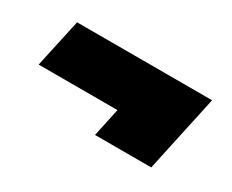

<svg xmlns="http://www.w3.org/2000/svg" viewBox="-57 -567 764 633"><g transform="rotate(30 325.0 -251.0)"><path d="M353 -213H53L93 -397H607L544 -105H330Z"/></g></svg>

Font: Azeret Mono Black
Style: Italic
Weight: 900
Italic angle: -12°
Designer: Martin Vácha
Foundry: Displaay
Version: Version 1.000; Glyphs 3.0.3, build 3074